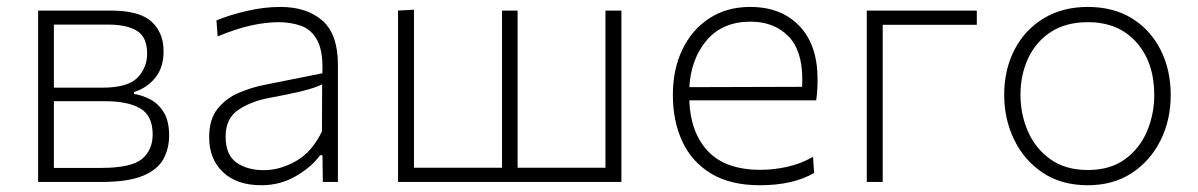

<svg xmlns="http://www.w3.org/2000/svg" viewBox="-20 -525 3456 554"><path d="M90 0V-494.5H300Q382 -494.5 417 -462.8Q452 -431 452 -377Q452 -329.5 427.5 -300Q403 -270.5 366.5 -259.5V-254Q390 -250.5 413.5 -238.2Q437 -226 452.5 -201Q468 -176 468 -134Q468 -97 451.8 -66.5Q435.5 -36 393 -18Q350.5 0 272 0ZM293 -454H135.5V-272H274Q349 -272 376.8 -301Q404.5 -330 404.5 -370Q404.5 -418 375.2 -436Q346 -454 293 -454ZM135.5 -40.5H271Q358.5 -40.5 389.5 -66.2Q420.5 -92 420.5 -137Q420.5 -191 385 -212Q349.5 -233 282.5 -233H135.5Z M734 9.5Q663.5 9.5 623.5 -28.2Q583.5 -66 583.5 -129Q583.5 -181.5 608.5 -212Q633.5 -242.5 670.2 -257.8Q707 -273 742.5 -280L910 -313.5Q910.5 -321.5 910.5 -329Q910.5 -380.5 895.5 -408.5Q878.5 -440 848.8 -450.5Q819 -461 783.5 -461Q749 -461 706.5 -452Q664 -443 608 -420L604.5 -466Q641 -481.5 691.2 -493.2Q741.5 -505 789 -505Q865 -505 910 -465.8Q955 -426.5 955 -338.5V0H911.5L910.5 -77H903.5Q879 -43 833.8 -16.8Q788.5 9.5 734 9.5ZM741.5 -34Q787.5 -34 834 -60.2Q880.5 -86.5 909 -146L909.5 -281.5Q900.5 -277 885.5 -271.8Q870.5 -266.5 840.5 -259.5Q810.5 -252.5 757 -242.5Q705 -233 668 -208.2Q631 -183.5 631 -131Q631 -78 662.2 -56Q693.5 -34 741.5 -34Z M1128.5 0V-494.5L1174.5 -497V-41H1428.5V-494.5H1473.5V-41H1727V-494.5H1773V0Z M2172.5 9.5Q2087.5 9.5 2031.8 -24.2Q1976 -58 1948.8 -116.8Q1921.5 -175.5 1921.5 -251Q1921.5 -325 1949 -382.2Q1976.5 -439.5 2026.8 -472.2Q2077 -505 2144.5 -505Q2234 -505 2286.5 -450.2Q2339 -395.5 2339 -296.5Q2339 -261 2335 -235.5H1969Q1972 -143 2022.5 -89Q2073 -35 2175 -35Q2213 -35 2252 -43.8Q2291 -52.5 2326 -72.5L2329 -26Q2268.5 9.5 2172.5 9.5ZM2145.5 -462.5Q2065.5 -462.5 2019.8 -409.5Q1974 -356.5 1969 -273.5L2294.5 -274.5Q2295 -283.5 2295 -295.5Q2295 -380.5 2253.8 -421.5Q2212.5 -462.5 2145.5 -462.5Z M2481 0V-494.5H2798.5V-453.5H2527V0Z M3119 9.5Q3042.5 9.5 2988.5 -26.8Q2934.5 -63 2906 -122.5Q2877.5 -182 2877.5 -251Q2877.5 -325 2907.8 -382.5Q2938 -440 2992.2 -472.5Q3046.5 -505 3118.5 -505Q3193 -505 3246.5 -471.8Q3300 -438.5 3329 -380.8Q3358 -323 3358 -251Q3358 -178 3328.2 -119Q3298.5 -60 3245 -25.2Q3191.5 9.5 3119 9.5ZM3119 -34.5Q3183.5 -34.5 3226 -65.5Q3268.5 -96.5 3289.5 -146Q3310.5 -195.5 3310.5 -251Q3310.5 -345 3259 -403Q3207.5 -461 3119 -461Q3055.5 -461 3012.2 -432.8Q2969 -404.5 2946.8 -357Q2924.5 -309.5 2924.5 -251Q2924.5 -195.5 2946 -146Q2967.5 -96.5 3010.8 -65.5Q3054 -34.5 3119 -34.5Z"/></svg>

Font: Heraclito ExtraLight
Style: Regular
Weight: 200
Designer: Kostas Bartsokas (font) & Cristiano Sobral (main changes)
Foundry: Kostas Bartsokas (font) & Cristiano Sobral (main changes)
Version: Version 1.00;July 8, 2020;FontCreator 13.0.0.2655 64-bit